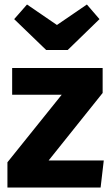

<svg xmlns="http://www.w3.org/2000/svg" viewBox="-20 -833 494 853"><path d="M436 -420 196 -120H441L427 0H13V-112L254 -412H34V-531H436ZM422 -748 281 -611H185L43 -748L100 -813L233 -722L366 -813Z"/></svg>

Font: FiraGOUPP
Style: Bold
Weight: 700
Designer: bBox Type
Foundry: bBox Type GmbH
Version: Version 1.001